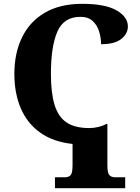

<svg xmlns="http://www.w3.org/2000/svg" viewBox="-20 -744 730 1003"><path d="M267 239V182H320Q338 182 348.5 171.5Q359 161 359 119V8Q257 -3 189.5 -51.5Q122 -100 88.5 -178.5Q55 -257 55 -358Q55 -466 95 -548.5Q135 -631 214 -677.5Q293 -724 410 -724Q529 -724 588.5 -690Q648 -656 648 -606Q648 -567 613 -540Q578 -513 508 -513Q508 -546 498 -579Q488 -612 464.5 -634Q441 -656 400 -656Q313 -656 279.5 -578.5Q246 -501 246 -358Q246 -259 265 -196.5Q284 -134 327.5 -104.5Q371 -75 446 -75Q471 -75 495 -81Q519 -87 537 -97H541V119Q541 161 552 171.5Q563 182 580 182H634V239Z"/></svg>

Font: Noto Serif ExtraBold
Style: Regular
Weight: 800
Designer: Monotype Design Team
Foundry: Monotype Imaging Inc.
Version: Version 2.014